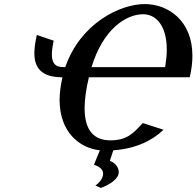

<svg xmlns="http://www.w3.org/2000/svg" viewBox="-20 -730 966 944"><path d="M430 -400C486 -584 597 -660 684 -660C745 -660 800 -607 800 -485C800 -460 797 -432 792 -400ZM417 -350H913C922 -389 926 -424 926 -456C926 -631 804 -710 692 -710C570 -710 375 -615 301 -400C272 -400 235 -400 235 -463C235 -480 238 -502 244 -530L161 -558C154 -526 149 -496 149 -469C149 -398 182 -350 287 -350C278 -309 273 -272 273 -239C273 -81 370 -2 471 9L442 80C469 89 487 103 487 124C487 148 466 171 449 182L476 194C515 180 564 151 564 116C564 99 552 72 520 61L537 9C651 1 731 -41 784 -92L682 -125C638 -78 607 -40 523 -40C440 -40 396 -91 396 -198C396 -240 403 -291 417 -350Z"/></svg>

Font: Pfennig
Style: BoldItalic
Weight: 700
Italic angle: -13°
Version: Version 20100423